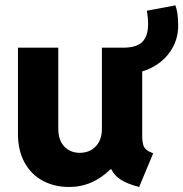

<svg xmlns="http://www.w3.org/2000/svg" viewBox="-20 -708 702 735"><path d="M48.8 -195.3V-525.4H203.1V-215.8Q203.1 -171.4 226.1 -147.2Q249 -123 285.2 -123Q323.2 -123 346.9 -148.2Q370.6 -173.3 370.1 -215.8V-525.4H450.2Q502 -525.4 524.4 -547.1Q546.9 -568.8 546.9 -616.2Q546.9 -641.1 542 -667L651.4 -687.5Q662.1 -659.7 662.1 -610.4Q662.1 -567.4 644 -531.5Q626 -495.6 594.5 -470.7Q563 -445.8 524.4 -434.6V-183.6Q524.9 -164.6 528.3 -153.3Q531.7 -142.1 540.5 -134.8Q549.3 -127.4 566.4 -121.1L512.7 7.8Q468.8 -3.4 442.9 -19.8Q417 -36.1 406.7 -59.6H402.3Q370.1 -27.3 330.3 -9.8Q290.5 7.8 244.1 7.8Q189 7.8 144.5 -15.6Q100.1 -39.1 74.5 -85Q48.8 -130.9 48.8 -195.3Z"/></svg>

Font: Reddit Sans Strawberry ExBold
Style: Regular
Weight: 800
Designer: Stephen Hutchings
Foundry: Reddit
Version: Version 1.013